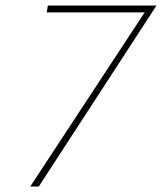

<svg xmlns="http://www.w3.org/2000/svg" viewBox="-20 -678 589 698"><path d="M549 -658 121 0H90L506 -633H150L154 -658Z"/></svg>

Font: Ysabeau Infant Extralight
Style: Italic
Weight: 200
Italic angle: -12°
Designer: Christian Thalmann (Catharsis Fonts)
Version: Version 0.003